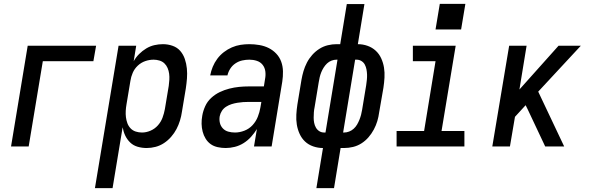

<svg xmlns="http://www.w3.org/2000/svg" viewBox="-20 -756 3040 991"><path d="M37 0 123 -520H476L462 -440H201L128 0Z M470 215 592 -520H683L670 -440Q681 -460 698 -477Q715 -494 735 -506Q755 -518 777 -523Q799 -528 821 -528Q847 -528 871 -519.5Q895 -511 910.5 -493Q926 -475 934 -451.5Q942 -428 944.5 -402.5Q947 -377 945 -351Q943 -325 939 -299L919 -179Q916 -157 909 -134Q902 -111 891 -90Q880 -69 863.5 -50Q847 -31 826.5 -17.5Q806 -4 783 2Q760 8 737 8Q713 8 690.5 1.5Q668 -5 652 -20.5Q636 -36 626.5 -56Q617 -76 613 -99L561 215ZM713 -72Q735 -72 757 -81.5Q779 -91 795 -109Q811 -127 819 -149Q827 -171 831 -193L851 -313Q853 -328 854 -344Q855 -360 853 -375.5Q851 -391 845 -405Q839 -419 828.5 -429Q818 -439 803 -443.5Q788 -448 773 -448Q751 -448 729.5 -440.5Q708 -433 691 -417Q674 -401 665 -380Q656 -359 653 -338L633 -218Q630 -201 629 -184Q628 -167 630 -151Q632 -135 637.5 -120Q643 -105 654 -93.5Q665 -82 680.5 -77Q696 -72 713 -72Z M1145 8Q1124 8 1103.5 3.5Q1083 -1 1067.5 -12Q1052 -23 1041.5 -40Q1031 -57 1026 -76.5Q1021 -96 1020.5 -116.5Q1020 -137 1024 -159Q1028 -183 1039 -207.5Q1050 -232 1070 -250.5Q1090 -269 1114 -280.5Q1138 -292 1163.5 -298.5Q1189 -305 1214 -307.5Q1239 -310 1264 -310H1342L1348 -348Q1352 -368 1349.5 -387.5Q1347 -407 1335.5 -421.5Q1324 -436 1305.5 -442Q1287 -448 1267 -448Q1249 -448 1230.5 -444Q1212 -440 1195.5 -429Q1179 -418 1168.5 -401.5Q1158 -385 1154 -367H1065Q1069 -389 1078 -411Q1087 -433 1101.5 -452.5Q1116 -472 1135.5 -487Q1155 -502 1177 -511.5Q1199 -521 1221.5 -524.5Q1244 -528 1267 -528Q1293 -528 1319 -523.5Q1345 -519 1367 -508Q1389 -497 1406 -479Q1423 -461 1431.5 -437.5Q1440 -414 1440.5 -387.5Q1441 -361 1437 -335L1382 0H1291L1306 -90Q1293 -69 1276 -50Q1259 -31 1237.5 -17.5Q1216 -4 1192 2Q1168 8 1145 8ZM1193 -72Q1217 -72 1241.5 -81.5Q1266 -91 1283.5 -110Q1301 -129 1310.5 -153Q1320 -177 1324 -201L1329 -230H1264Q1249 -230 1234.5 -229Q1220 -228 1205 -225.5Q1190 -223 1175.5 -218.5Q1161 -214 1147.5 -205.5Q1134 -197 1125.5 -184Q1117 -171 1114 -156Q1111 -138 1115 -121.5Q1119 -105 1130.5 -93Q1142 -81 1158.5 -76.5Q1175 -72 1193 -72Z M1613 215 1647 8Q1621 8 1596.5 -0.5Q1572 -9 1554.5 -25.5Q1537 -42 1526.5 -65Q1516 -88 1512 -113Q1508 -138 1509.5 -164.5Q1511 -191 1515 -217L1536 -344Q1540 -367 1546.5 -389Q1553 -411 1564 -432.5Q1575 -454 1591.5 -472.5Q1608 -491 1628.5 -504Q1649 -517 1672 -522.5Q1695 -528 1717 -528H1736L1770 -735H1861L1827 -528Q1853 -528 1877 -519.5Q1901 -511 1919 -494.5Q1937 -478 1947.5 -455Q1958 -432 1962 -407Q1966 -382 1964.5 -355.5Q1963 -329 1959 -303L1937 -176Q1934 -153 1927.5 -131Q1921 -109 1909.5 -87.5Q1898 -66 1882 -47.5Q1866 -29 1845.5 -16Q1825 -3 1802 2.5Q1779 8 1756 8H1738L1704 215ZM1653 -72H1660L1722 -448H1717Q1704 -448 1691 -443Q1678 -438 1668 -428.5Q1658 -419 1650.5 -407Q1643 -395 1638 -382.5Q1633 -370 1630 -357Q1627 -344 1625 -331L1604 -204Q1601 -190 1600 -176Q1599 -162 1599 -148.5Q1599 -135 1601.5 -122Q1604 -109 1610.5 -97.5Q1617 -86 1628 -79Q1639 -72 1653 -72ZM1751 -72H1756Q1769 -72 1782 -77Q1795 -82 1805.5 -91.5Q1816 -101 1823 -113Q1830 -125 1835 -137.5Q1840 -150 1843.5 -163Q1847 -176 1849 -189L1870 -316Q1872 -330 1873.5 -344Q1875 -358 1874.5 -371.5Q1874 -385 1871.5 -398Q1869 -411 1863 -422.5Q1857 -434 1845.5 -441Q1834 -448 1821 -448H1813Z M2027 0V-80H2169L2228 -440H2111V-520H2332L2259 -80H2377V0ZM2228 -604 2250 -736H2382L2360 -604Z M2521 0 2608 -520H2698L2661 -294L2863 -520H2978L2758 -283L2892 0H2794L2703 -193L2693 -213L2638 -153L2612 0Z"/></svg>

Font: Iosevka SS04 Medium Oblique
Style: Regular
Weight: 500
Italic angle: -9°
Monospace: yes
Designer: Belleve Invis
Foundry: Belleve Invis
Version: Version 19.0.0; ttfautohint (v1.8.4)